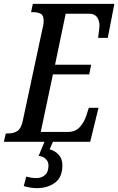

<svg xmlns="http://www.w3.org/2000/svg" viewBox="-38 -734 612 994"><path d="M-18 0 -8 -43H2Q34 -43 53 -56.5Q72 -70 80 -109L182 -586Q186 -601 187 -610Q188 -619 188 -627Q188 -655 172.5 -663Q157 -671 134 -671H123L132 -714H554L520 -538H470Q470 -542 472 -555.5Q474 -569 475.5 -583Q477 -597 477 -601Q477 -627 464.5 -645Q452 -663 423 -663H302L247 -399H434L424 -349H236L173 -51H314Q352 -51 374.5 -75.5Q397 -100 408 -133L422 -176H472L429 0ZM154 240Q135 240 117.5 237Q100 234 85 229L98 180Q126 188 150 188Q176 188 194.5 172.5Q213 157 213 123Q213 102 198.5 88.5Q184 75 162 73L196 -9H240L219 39Q248 47 266.5 68Q285 89 285 121Q285 184 246.5 212Q208 240 154 240Z"/></svg>

Font: Noto Serif ExtraCondensed Medium
Style: Italic
Weight: 500
Width: 2
Italic angle: -12°
Designer: Monotype Design Team
Foundry: Monotype Imaging Inc.
Version: Version 2.013; ttfautohint (v1.8.4.7-5d5b)